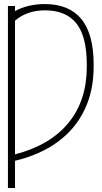

<svg xmlns="http://www.w3.org/2000/svg" viewBox="-20 -737 508 956"><path d="M54.7 -681.6Q85 -698.7 122.8 -707.8Q160.6 -716.8 203.1 -716.8Q323.7 -716.8 385 -642.3Q446.3 -567.9 446.3 -415V-405.3Q446.3 -284.2 400.4 -189.2Q354.5 -94.2 266.6 -30Q178.7 34.2 54.7 63.5V199.2H19.5V-707H54.7ZM412.1 -403.3V-416Q412.1 -555.2 360.4 -620.4Q308.6 -685.5 204.1 -685.5Q158.2 -685.5 120.4 -672.1Q82.5 -658.7 54.7 -633.8V31.7Q230.5 -14.2 321.3 -125.7Q412.1 -237.3 412.1 -403.3Z"/></svg>

Font: Pretendard Std Thin
Style: Regular
Weight: 100
Designer: Base glyphs from Inter by Rasmus Andersson; Hangeul glyphs from Noto Sans CJK(Source Han Sans) by Jang Soo-young and Kan
Foundry: Kil Hyung-jin
Version: Version 1.309